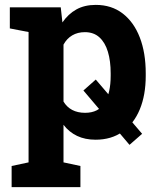

<svg xmlns="http://www.w3.org/2000/svg" viewBox="-20 -558 645 781"><path d="M506.8 31.2 319.3 -189.9 369.6 -234.4 558.1 -13.7ZM27.3 203.1V117.2L96.2 102.5V-427.7L20 -442.4V-528.3H227.1L233.9 -466.8Q257.3 -501 290.5 -519.5Q323.7 -538.1 369.6 -538.1Q433.6 -538.1 479 -503.2Q524.4 -468.3 548.6 -405.8Q572.8 -343.3 572.8 -259.8V-249.5Q572.8 -171.4 548.6 -113Q524.4 -54.7 478.8 -22.2Q433.1 10.3 368.7 10.3Q326.2 10.3 293.7 -5.1Q261.2 -20.5 238.3 -50.3V102.5L307.1 117.2V203.1ZM326.2 -99.1Q380.9 -99.1 405.5 -139.6Q430.2 -180.2 430.2 -249.5V-259.8Q430.2 -310.1 418.9 -347.4Q407.7 -384.8 384.5 -406Q361.3 -427.2 325.2 -427.2Q295.9 -427.2 273.7 -414.1Q251.5 -400.9 238.3 -376.5V-145Q251.5 -122.6 273.7 -110.8Q295.9 -99.1 326.2 -99.1Z"/></svg>

Font: Roboto Slab LO
Style: Bold
Weight: 700
Designer: Google
Version: Version 2.000